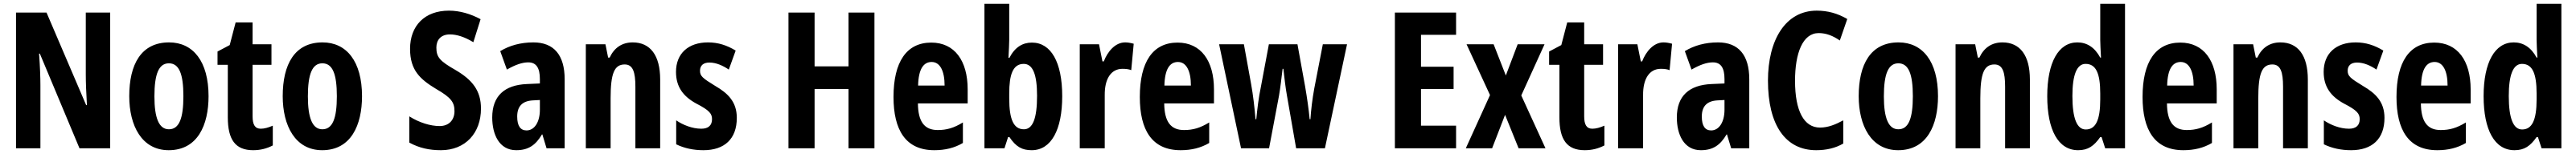

<svg xmlns="http://www.w3.org/2000/svg" viewBox="-20 -780 13512 810"><path d="M558 0V-714H430V-389C430 -348 432 -294 436 -227H432L224 -714H64V0H192V-331C192 -372 190 -428 185 -498H189L397 0Z M1074 -274C1074 -457 993 -557 867 -557C720 -557 658 -441 658 -274C658 -120 723 10 865 10C1017 10 1074 -123 1074 -274ZM790 -273C790 -391 813 -447 866 -447C920 -447 942 -390 942 -274C942 -158 920 -100 866 -100C814 -100 790 -159 790 -273Z M1348 -103C1317 -103 1305 -125 1305 -168V-439H1404V-547H1305V-662H1216L1185 -543L1121 -509V-439H1175V-163C1175 -46 1214 10 1308 10C1347 10 1380 1 1411 -15V-119C1388 -109 1367 -103 1348 -103Z M1879 -274C1879 -457 1798 -557 1672 -557C1525 -557 1463 -441 1463 -274C1463 -120 1528 10 1670 10C1822 10 1879 -123 1879 -274ZM1595 -273C1595 -391 1618 -447 1671 -447C1725 -447 1747 -390 1747 -274C1747 -158 1725 -100 1671 -100C1619 -100 1595 -159 1595 -273Z M2503 -209C2503 -303 2458 -360 2369 -412C2287 -459 2269 -479 2269 -530C2269 -570 2293 -599 2340 -599C2376 -599 2417 -586 2463 -558L2501 -679C2449 -707 2392 -724 2335 -724C2207 -724 2131 -644 2131 -523C2131 -410 2184 -363 2268 -312C2348 -266 2364 -241 2364 -195C2364 -151 2337 -117 2286 -117C2238 -117 2179 -135 2127 -168V-30C2180 -1 2233 10 2293 10C2421 10 2503 -80 2503 -209Z M2778 -557C2712 -557 2653 -541 2604 -511L2639 -414C2684 -440 2720 -452 2751 -452C2793 -452 2812 -423 2812 -364V-341L2744 -338C2626 -333 2562 -275 2562 -162C2562 -74 2598 10 2688 10C2752 10 2790 -17 2823 -73H2825L2847 0H2942V-363C2942 -491 2885 -557 2778 -557ZM2775 -252 2812 -254V-203C2812 -137 2783 -94 2742 -94C2710 -94 2693 -118 2693 -167C2693 -221 2720 -249 2775 -252Z M3299 -557C3243 -557 3202 -529 3178 -477H3170L3156 -547H3053V0H3183V-263C3183 -393 3202 -441 3257 -441C3300 -441 3313 -401 3313 -324V0H3443V-362C3443 -489 3391 -557 3299 -557Z M3845 -160C3845 -244 3799 -289 3732 -328C3665 -369 3652 -380 3652 -408C3652 -435 3669 -451 3701 -451C3737 -451 3772 -435 3803 -414L3839 -514C3793 -542 3747 -557 3694 -557C3590 -557 3526 -498 3526 -402C3526 -322 3565 -272 3633 -235C3703 -199 3715 -181 3715 -153C3715 -120 3695 -103 3659 -103C3611 -103 3562 -123 3527 -147V-21C3570 0 3618 10 3670 10C3780 10 3845 -49 3845 -160Z M4567 0V-714H4431V-431H4253V-714H4116V0H4253V-312H4431V0Z M4865 -556C4735 -556 4667 -454 4667 -270C4667 -97 4730 10 4881 10C4938 10 4987 -2 5031 -28V-136C4984 -107 4946 -96 4899 -96C4829 -96 4796 -140 4795 -236H5056V-310C5056 -460 4988 -556 4865 -556ZM4867 -454C4911 -454 4935 -407 4935 -330H4796C4798 -418 4825 -454 4867 -454Z M5274 -570V-760H5144V0H5249L5268 -59H5275C5310 -7 5342 10 5392 10C5494 10 5552 -97 5552 -274C5552 -453 5493 -556 5393 -556C5344 -556 5304 -532 5275 -476H5270C5272 -518 5274 -549 5274 -570ZM5350 -444C5398 -444 5420 -388 5420 -276C5420 -156 5397 -100 5351 -100C5298 -100 5274 -150 5274 -262V-289C5274 -387 5293 -444 5350 -444Z M5882 -557C5830 -557 5790 -509 5770 -457H5763L5745 -547H5644V0H5775V-279C5774 -364 5807 -418 5868 -418C5887 -418 5902 -416 5914 -411L5927 -550C5908 -555 5895 -557 5882 -557Z M6157 -556C6027 -556 5959 -454 5959 -270C5959 -97 6022 10 6173 10C6230 10 6279 -2 6323 -28V-136C6276 -107 6238 -96 6191 -96C6121 -96 6088 -140 6087 -236H6348V-310C6348 -460 6280 -556 6157 -556ZM6159 -454C6203 -454 6227 -407 6227 -330H6088C6090 -418 6117 -454 6159 -454Z M6731 -276 6779 0H6930L7046 -547H6919L6874 -314C6864 -259 6857 -201 6854 -153H6850C6845 -206 6836 -268 6826 -326L6786 -547H6636L6595 -328C6581 -261 6575 -203 6570 -153H6566C6561 -214 6553 -282 6543 -337L6505 -547H6375L6490 0H6637L6689 -276C6696 -315 6702 -370 6708 -418H6712C6717 -375 6723 -320 6731 -276Z M7618 0V-119H7434V-312H7605V-429H7434V-597H7618V-714H7297V0Z M7796 -280 7669 0H7807L7875 -176L7946 0H8087L7960 -278L8082 -547H7941L7879 -383L7815 -547H7673Z M8333 -103C8302 -103 8290 -125 8290 -168V-439H8389V-547H8290V-662H8201L8170 -543L8106 -509V-439H8160V-163C8160 -46 8199 10 8293 10C8332 10 8365 1 8396 -15V-119C8373 -109 8352 -103 8333 -103Z M8706 -557C8654 -557 8614 -509 8594 -457H8587L8569 -547H8468V0H8599V-279C8598 -364 8631 -418 8692 -418C8711 -418 8726 -416 8738 -411L8751 -550C8732 -555 8719 -557 8706 -557Z M8992 -557C8926 -557 8867 -541 8818 -511L8853 -414C8898 -440 8934 -452 8965 -452C9007 -452 9026 -423 9026 -364V-341L8958 -338C8840 -333 8776 -275 8776 -162C8776 -74 8812 10 8902 10C8966 10 9004 -17 9037 -73H9039L9061 0H9156V-363C9156 -491 9099 -557 8992 -557ZM8989 -252 9026 -254V-203C9026 -137 8997 -94 8956 -94C8924 -94 8907 -118 8907 -167C8907 -221 8934 -249 8989 -252Z M9520 -606C9561 -606 9596 -591 9631 -567L9670 -680C9619 -710 9567 -724 9510 -724C9346 -724 9254 -570 9254 -356C9254 -122 9346 10 9507 10C9560 10 9608 -1 9649 -25V-147C9610 -126 9571 -109 9527 -109C9443 -109 9396 -196 9396 -355C9396 -500 9436 -606 9520 -606Z M10146 -274C10146 -457 10065 -557 9939 -557C9792 -557 9730 -441 9730 -274C9730 -120 9795 10 9937 10C10089 10 10146 -123 10146 -274ZM9862 -273C9862 -391 9885 -447 9938 -447C9992 -447 10014 -390 10014 -274C10014 -158 9992 -100 9938 -100C9886 -100 9862 -159 9862 -273Z M10484 -557C10428 -557 10387 -529 10363 -477H10355L10341 -547H10238V0H10368V-263C10368 -393 10387 -441 10442 -441C10485 -441 10498 -401 10498 -324V0H10628V-362C10628 -489 10576 -557 10484 -557Z M10881 10C10933 10 10964 -12 10997 -59H11004L11023 0H11127V-760H10997V-570C10997 -549 10999 -519 11001 -477H10997C10968 -531 10927 -557 10877 -557C10778 -557 10719 -452 10719 -274C10719 -96 10777 10 10881 10ZM10921 -99C10875 -99 10851 -157 10851 -275C10851 -386 10874 -444 10920 -444C10974 -444 10997 -396 10997 -288V-257C10997 -148 10973 -99 10921 -99Z M11417 -556C11287 -556 11219 -454 11219 -270C11219 -97 11282 10 11433 10C11490 10 11539 -2 11583 -28V-136C11536 -107 11498 -96 11451 -96C11381 -96 11348 -140 11347 -236H11608V-310C11608 -460 11540 -556 11417 -556ZM11419 -454C11463 -454 11487 -407 11487 -330H11348C11350 -418 11377 -454 11419 -454Z M11942 -557C11886 -557 11845 -529 11821 -477H11813L11799 -547H11696V0H11826V-263C11826 -393 11845 -441 11900 -441C11943 -441 11956 -401 11956 -324V0H12086V-362C12086 -489 12034 -557 11942 -557Z M12488 -160C12488 -244 12442 -289 12375 -328C12308 -369 12295 -380 12295 -408C12295 -435 12312 -451 12344 -451C12380 -451 12415 -435 12446 -414L12482 -514C12436 -542 12390 -557 12337 -557C12233 -557 12169 -498 12169 -402C12169 -322 12208 -272 12276 -235C12346 -199 12358 -181 12358 -153C12358 -120 12338 -103 12302 -103C12254 -103 12205 -123 12170 -147V-21C12213 0 12261 10 12313 10C12423 10 12488 -49 12488 -160Z M12749 -556C12619 -556 12551 -454 12551 -270C12551 -97 12614 10 12765 10C12822 10 12871 -2 12915 -28V-136C12868 -107 12830 -96 12783 -96C12713 -96 12680 -140 12679 -236H12940V-310C12940 -460 12872 -556 12749 -556ZM12751 -454C12795 -454 12819 -407 12819 -330H12680C12682 -418 12709 -454 12751 -454Z M13170 10C13222 10 13253 -12 13286 -59H13293L13312 0H13416V-760H13286V-570C13286 -549 13288 -519 13290 -477H13286C13257 -531 13216 -557 13166 -557C13067 -557 13008 -452 13008 -274C13008 -96 13066 10 13170 10ZM13210 -99C13164 -99 13140 -157 13140 -275C13140 -386 13163 -444 13209 -444C13263 -444 13286 -396 13286 -288V-257C13286 -148 13262 -99 13210 -99Z"/></svg>

Font: Noto Sans Hebrew ExtraCondensed
Style: Bold
Weight: 700
Width: 2
Designer: Monotype Design Team
Foundry: Monotype Imaging Inc.
Version: Version 2.004